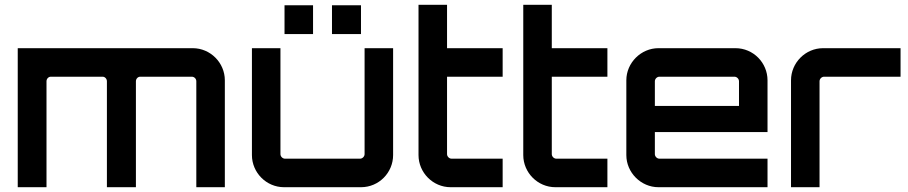

<svg xmlns="http://www.w3.org/2000/svg" viewBox="-20 -781 3787 801"><path d="M174 0V-442C174 -452 182 -461 192 -461H408C418 -461 426 -452 426 -442V0H547V-442C547 -452 555 -461 565 -461H780C791 -461 799 -452 799 -442V0H918V-446C918 -519 858 -580 784 -580H54V0Z M1486 -639V-759H1365V-639ZM1286 -639V-759H1167V-639ZM1165 0H1486C1561 0 1620 -61 1620 -134V-580H1501V-138C1501 -128 1492 -119 1482 -119H1169C1159 -119 1150 -128 1150 -138V-580H1031V-134C1031 -61 1091 0 1165 0Z M1860 0H2077V-119H1864C1854 -119 1845 -128 1845 -138V-461H2077V-580H1845V-761H1726V-134C1726 -61 1786 0 1860 0Z M2297 0H2514V-119H2301C2291 -119 2282 -128 2282 -138V-461H2514V-580H2282V-761H2163V-134C2163 -61 2223 0 2297 0Z M2727 0H3182V-119H2731C2721 -119 2712 -128 2712 -138V-230H3182V-446C3182 -519 3123 -580 3048 -580H2727C2654 -580 2593 -519 2593 -446V-134C2593 -61 2654 0 2727 0ZM2712 -339V-442C2712 -452 2721 -461 2731 -461H3044C3054 -461 3063 -452 3063 -442V-339Z M3399 0V-442C3399 -452 3408 -461 3418 -461H3737V-580H3414C3340 -580 3280 -519 3280 -446V0Z"/></svg>

Font: Orbitron SemiBold
Style: Regular
Weight: 600
Designer: Matt McInerney
Foundry: The League of Moveable Type
Version: Version 2.001